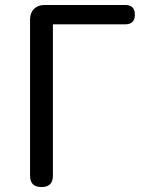

<svg xmlns="http://www.w3.org/2000/svg" viewBox="-20 -753 597 773"><path d="M101 -366V-46C101 -15 116 0 147 0C178 0 193 -15 193 -46V-655H484C510 -655 523 -668 523 -694C523 -720 510 -733 484 -733H312H159C124 -733 101 -710 101 -675Z"/></svg>

Font: GenSenRounded2 TW R
Style: Regular
Weight: 400
Version: Version 2.100;PS 2.1;hotconv 16.6.51;makeotf.lib2.5.65220 DE